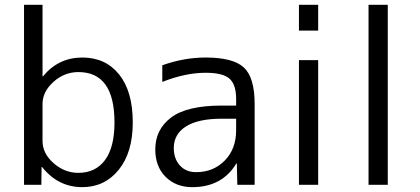

<svg xmlns="http://www.w3.org/2000/svg" viewBox="-20 -770 1750 800"><path d="M157.2 -750V-452.1H159.2Q223.6 -530.3 323.2 -530.3Q419.9 -530.3 476.6 -459.5Q533.2 -388.7 533.2 -259.8Q533.2 -134.8 474.6 -62.5Q416 9.8 323.2 9.8Q221.7 9.8 155.3 -74.2H153.3L152.3 0H80.1V-750ZM457 -259.8Q457 -469.7 306.6 -469.7Q248 -469.7 202.6 -428.7Q157.2 -387.7 157.2 -336.9V-182.6Q157.2 -130.9 203.1 -90.3Q249 -49.8 306.6 -49.8Q377.9 -49.8 417.5 -103Q457 -156.2 457 -259.8Z M963.9 -330.1V-357.4Q963.9 -418 936 -442.4Q908.2 -466.8 836.9 -466.8Q752.9 -466.8 656.2 -428.7V-498Q746.1 -530.3 836.9 -530.3Q952.1 -530.3 996.6 -488.3Q1041 -446.3 1041 -336.9V0H968.8L966.8 -88.9H964.8Q905.3 9.8 781.2 9.8Q712.9 9.8 669.9 -33.2Q627 -76.2 627 -147.5Q627 -230.5 692.9 -280.3Q758.8 -330.1 904.3 -330.1ZM963.9 -275.4H904.3Q805.7 -275.4 754.9 -243.2Q704.1 -210.9 704.1 -153.3Q704.1 -108.4 729.5 -80.6Q754.9 -52.7 796.9 -52.7Q869.1 -52.7 916.5 -101.1Q963.9 -149.4 963.9 -227.5Z M1225.6 0V-519.5H1305.7V0ZM1225.6 -642.6V-750H1305.7V-642.6Z M1515.6 0V-750H1595.7V0Z"/></svg>

Font: Mgen+ 1c regular
Style: Regular
Weight: 400
Designer: [Source Han Sans]
Ryoko NISHIZUKA  (kana & ideographs); Paul D. Hunt (Latin, Greek & Cyrillic); Wenlong ZHANG  (bopomofo
Version: Version 1.059.20150602